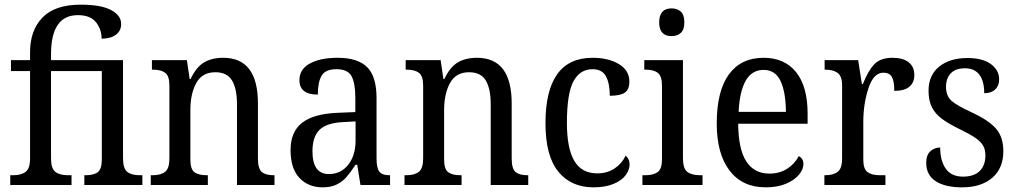

<svg xmlns="http://www.w3.org/2000/svg" viewBox="-20 -794 4363 824"><path d="M24 -42H36Q71 -42 90 -56.5Q109 -71 109 -114V-489H27V-536H109V-570Q109 -664 162.5 -719Q216 -774 326 -774Q413 -774 456.5 -751Q500 -728 500 -691Q500 -662 477.5 -645Q455 -628 416 -628Q416 -668 392 -698.5Q368 -729 314 -729Q199 -729 199 -561V-536H508V-115Q508 -71 526 -56.5Q544 -42 580 -42H591V0H342V-42H348Q383 -42 400 -55.5Q417 -69 417 -110V-489H199V-114Q199 -71 217.5 -56.5Q236 -42 271 -42H287V0H24Z M627 -42H635Q670 -42 688.5 -56.5Q707 -71 707 -114V-427Q707 -468 689 -481.5Q671 -495 637 -495H632V-536H782L794 -455H798Q822 -506 855.5 -526Q889 -546 938 -546Q1087 -546 1087 -350V-114Q1087 -70 1103.5 -56Q1120 -42 1154 -42H1158V0H997V-346Q997 -414 975.5 -449Q954 -484 904 -484Q848 -484 822.5 -438Q797 -392 797 -321V-109Q797 -68 814.5 -55Q832 -42 867 -42H872V0H627Z M1227 -150Q1227 -229 1277 -267.5Q1327 -306 1431 -310L1505 -313V-373Q1505 -436 1489 -466.5Q1473 -497 1424 -497Q1377 -497 1360.5 -469.5Q1344 -442 1344 -388Q1265 -388 1265 -450Q1265 -497 1310 -521.5Q1355 -546 1429 -546Q1515 -546 1555.5 -506Q1596 -466 1596 -373V-114Q1596 -73 1608 -57.5Q1620 -42 1651 -42H1654V0H1527L1513 -87H1506Q1482 -51 1465.5 -32.5Q1449 -14 1424.5 -2Q1400 10 1365 10Q1303 10 1265 -30.5Q1227 -71 1227 -150ZM1506 -191V-273L1451 -270Q1380 -266 1350.5 -236Q1321 -206 1321 -145Q1321 -47 1391 -47Q1443 -47 1474.5 -87Q1506 -127 1506 -191Z M1716 -42H1724Q1759 -42 1777.5 -56.5Q1796 -71 1796 -114V-427Q1796 -468 1778 -481.5Q1760 -495 1726 -495H1721V-536H1871L1883 -455H1887Q1911 -506 1944.5 -526Q1978 -546 2027 -546Q2176 -546 2176 -350V-114Q2176 -70 2192.5 -56Q2209 -42 2243 -42H2247V0H2086V-346Q2086 -414 2064.5 -449Q2043 -484 1993 -484Q1937 -484 1911.5 -438Q1886 -392 1886 -321V-109Q1886 -68 1903.5 -55Q1921 -42 1956 -42H1961V0H1716Z M2321 -265Q2321 -546 2523 -546Q2591 -546 2636 -519Q2681 -492 2681 -444Q2681 -410 2661.5 -396.5Q2642 -383 2597 -383Q2597 -436 2580.5 -466.5Q2564 -497 2523 -497Q2469 -497 2441 -445Q2413 -393 2413 -266Q2413 -158 2444.5 -104Q2476 -50 2543 -50Q2586 -50 2617.5 -71Q2649 -92 2665 -126Q2682 -112 2682 -88Q2682 -65 2665 -42Q2648 -19 2612.5 -4.5Q2577 10 2527 10Q2431 10 2376 -57.5Q2321 -125 2321 -265Z M2809 -698Q2809 -758 2862 -758Q2887 -758 2902 -744Q2917 -730 2917 -698Q2917 -667 2902 -653Q2887 -639 2862 -639Q2809 -639 2809 -698ZM2737 -42H2749Q2784 -42 2802.5 -55.5Q2821 -69 2821 -110V-426Q2821 -467 2803.5 -481Q2786 -495 2751 -495H2745V-536H2911V-115Q2911 -71 2929.5 -56.5Q2948 -42 2984 -42H2995V0H2737Z M3056 -264Q3056 -403 3108 -474.5Q3160 -546 3257 -546Q3347 -546 3396.5 -484.5Q3446 -423 3446 -306V-263H3148Q3149 -153 3183 -101Q3217 -49 3282 -49Q3326 -49 3358.5 -70Q3391 -91 3408 -124Q3428 -114 3428 -90Q3428 -68 3409.5 -45Q3391 -22 3354.5 -6Q3318 10 3266 10Q3166 10 3111 -62Q3056 -134 3056 -264ZM3353 -314Q3352 -400 3329.5 -447Q3307 -494 3257 -494Q3207 -494 3180.5 -448Q3154 -402 3150 -314Z M3518 -42H3521Q3556 -42 3575 -56.5Q3594 -71 3594 -114V-427Q3594 -467 3575 -481Q3556 -495 3522 -495H3519V-536H3663L3679 -433H3683Q3705 -489 3731.5 -517.5Q3758 -546 3810 -546Q3856 -546 3880 -526.5Q3904 -507 3904 -472Q3904 -440 3883 -422Q3862 -404 3818 -404Q3818 -446 3807.5 -464Q3797 -482 3771 -482Q3729 -482 3707 -415Q3685 -348 3685 -271V-109Q3685 -69 3703 -55.5Q3721 -42 3756 -42H3780V0H3518Z M3955 -95Q3955 -129 3973 -145Q3991 -161 4015 -161Q4015 -104 4039 -70Q4063 -36 4113 -36Q4160 -36 4184.5 -60Q4209 -84 4209 -127Q4209 -152 4199.5 -168.5Q4190 -185 4168.5 -200.5Q4147 -216 4104 -237Q4052 -262 4022.5 -284Q3993 -306 3979 -334.5Q3965 -363 3965 -405Q3965 -471 4010.5 -508Q4056 -545 4132 -545Q4197 -545 4232.5 -519Q4268 -493 4268 -453Q4268 -426 4251 -410Q4234 -394 4204 -394Q4204 -446 4183 -473.5Q4162 -501 4122 -501Q4081 -501 4060.5 -479.5Q4040 -458 4040 -421Q4040 -383 4063 -362Q4086 -341 4150 -312Q4223 -278 4254.5 -242Q4286 -206 4286 -145Q4286 -72 4238.5 -31Q4191 10 4109 10Q4036 10 3995.5 -16.5Q3955 -43 3955 -95Z"/></svg>

Font: Noto Serif Narrow
Style: Regular
Weight: 400
Width: 4
Designer: Monotype Design Team
Foundry: Monotype Imaging Inc.
Version: Version 1.001